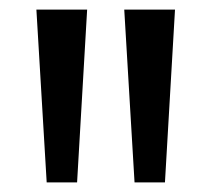

<svg xmlns="http://www.w3.org/2000/svg" viewBox="-20 -828 442 401"><path d="M77.5 -447 56 -808H162L141 -447ZM261 -447 239.5 -808H345.5L324.5 -447Z"/></svg>

Font: Encode Sans Condensed Thin Medium
Style: Regular
Weight: 500
Version: Version 3.002